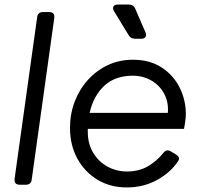

<svg xmlns="http://www.w3.org/2000/svg" viewBox="-20 -810 888 842"><path d="M66 0Q41 0 44 -26L143 -735Q146 -757 168 -757H196Q221 -757 218 -731L119 -22Q116 0 94 0Z M536 12Q464 12 408 -21.5Q352 -55 319.5 -114Q287 -173 287 -249Q287 -310 307.5 -364Q328 -418 365.5 -459.5Q403 -501 453 -524.5Q503 -548 563 -548Q637 -548 689 -514Q741 -480 768 -425.5Q795 -371 795 -310Q795 -294 792 -275Q789 -256 787 -245H365Q365 -239 365 -232Q365 -179 389 -139.5Q413 -100 452 -79Q491 -58 537 -58Q590 -58 629 -81Q668 -104 696 -139Q710 -158 729 -146L751 -133Q772 -120 762 -105Q731 -56 671 -22Q611 12 536 12ZM562 -478Q485 -478 437.5 -434Q390 -390 373 -315H716Q720 -361 700.5 -398Q681 -435 644.5 -456.5Q608 -478 562 -478ZM573 -640Q553 -640 544 -656L480 -761Q473 -773 477.5 -781.5Q482 -790 496 -790H545Q566 -790 573 -772L618 -668Q623 -656 618 -648Q613 -640 599 -640Z"/></svg>

Font: Pitagon Sans Text
Style: Italic
Weight: 400
Italic angle: -8°
Designer: Travis Tran
Foundry: Pitagon
Version: Version 1.001; ttfautohint (v1.8.4.7-5d5b);gftools[0.9.26]